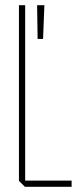

<svg xmlns="http://www.w3.org/2000/svg" viewBox="-20 -720 296 740"><path d="M76 0 53 -23V-700H77V-24H256V0ZM125 -570 123 -700H151V-699L146 -570Z"/></svg>

Font: Foldit Thin Thin
Style: Regular
Weight: 250
Version: Version 1.003